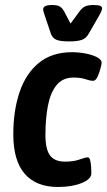

<svg xmlns="http://www.w3.org/2000/svg" viewBox="-20 -738 427 765"><path d="M211 7Q124 7 78.5 -45.5Q33 -98 33 -203Q33 -297 58 -371Q83 -445 135 -487.5Q187 -530 267 -530Q295 -530 322.5 -524.5Q350 -519 367.5 -509.5Q385 -500 385 -488Q385 -483 380.5 -465.5Q376 -448 368.5 -432Q361 -416 351 -416Q339 -416 320.5 -422.5Q302 -429 273 -429Q230 -429 205.5 -399Q181 -369 171 -317Q161 -265 161 -200Q161 -143 179.5 -118.5Q198 -94 239 -94Q274 -94 297 -102.5Q320 -111 330 -111Q336 -111 339 -100Q342 -89 343 -74.5Q344 -60 344 -48Q344 -24 305 -8.5Q266 7 211 7ZM353 -718Q372 -718 379.5 -714.5Q387 -711 387 -705Q387 -697 374 -674L333 -603Q323 -585 305.5 -579Q288 -573 255 -573Q222 -573 206 -579Q190 -585 183 -603L159 -674Q152 -693 152 -701Q152 -718 187 -718Q210 -718 219.5 -711.5Q229 -705 237 -690L261 -644L295 -690Q306 -706 318 -712Q330 -718 353 -718Z"/></svg>

Font: Asap Condensed Condensed SemiBold
Style: Italic
Weight: 600
Width: 3
Italic angle: -6°
Designer: Pablo Cosgaya
Foundry: Omnibus-Type
Version: Version 3.001; ttfautohint (v1.8.4.7-5d5b)